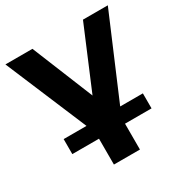

<svg xmlns="http://www.w3.org/2000/svg" viewBox="-169 -670 954 997"><g transform="rotate(-30 308.0 -172.0)"><path d="M615 -538H466L312 -172L163 -538H1L206 -51H69V39H229V194H385V39H544V-51H408Z"/></g></svg>

Font: AWKNG-Font
Style: Bold
Weight: 700
Designer: Awakening Church
Foundry: Awakening Church
Version: Version 1.700;PS 001.700;hotconv 1.0.88;makeotf.lib2.5.64775